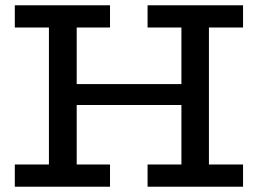

<svg xmlns="http://www.w3.org/2000/svg" viewBox="-20 -706 975 726"><path d="M205 -309V-388H731V-309ZM36 0V-84H396V0ZM165 -47V-640H270V-47ZM36 -602V-686H396V-602ZM538 0V-84H899V0ZM666 -49V-641H770V-49ZM538 -602V-686H899V-602Z"/></svg>

Font: BioRhyme ExtraBold
Style: Regular
Weight: 400
Version: Version 1.600;gftools[0.9.33]